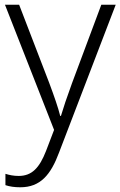

<svg xmlns="http://www.w3.org/2000/svg" viewBox="-20 -552 510 813"><path d="M1 -532 209 -2 175 87C147 159 115 193 59 193C37 193 19 189 3 184V232C21 238 41 241 66 241C151 241 195 188 230 94L470 -532H409L285 -200C264 -143 247 -92 238 -61H235C226 -97 210 -143 188 -202L61 -532Z"/></svg>

Font: Noto Sans Malayalam Light
Style: Regular
Weight: 300
Designer: Jelle Bosma - Monotype Design Team
Foundry: Monotype Imaging Inc.
Version: Version 2.104